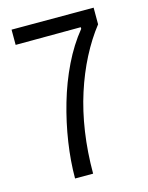

<svg xmlns="http://www.w3.org/2000/svg" viewBox="-103 -725 609 791"><g transform="rotate(-15 201.5 -330.0)"><path d="M118 0Q118 -73 130 -153Q142 -233 165 -312.5Q188 -392 222.5 -463Q257 -534 302 -589V-596L24 -595V-660H374V-589Q334 -538 301 -474Q268 -410 244 -335.5Q220 -261 207.5 -176.5Q195 -92 195 0Z"/></g></svg>

Font: Bricolage Grotesque SemiCondensed Light
Style: Regular
Weight: 300
Width: 4
Designer: Mathieu Triay
Foundry: Atelier Triay
Version: Version 1.000;gftools[0.9.30]